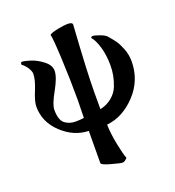

<svg xmlns="http://www.w3.org/2000/svg" viewBox="-135 -640 877 960"><g transform="rotate(-20 303.5 -160.0)"><path d="M191.4 -335.9Q191.4 -301.8 157.2 -240.7Q123 -179.7 123 -152.3Q123 -96.7 147.5 -78.1Q171.9 -59.6 207 -60.5Q224.6 -60.5 248 -63.5Q248 -80.1 249 -110.4Q250 -140.6 250 -155.3Q250 -269.5 244.6 -381.8Q239.3 -494.1 233.4 -510.7Q244.1 -519.5 279.3 -526.4Q314.5 -533.2 331.1 -533.2Q358.4 -533.2 357.4 -519.5Q340.8 -266.6 340.8 -163.1V-76.2Q378.9 -85 405.3 -107.4Q431.6 -129.9 442.9 -159.7Q454.1 -189.5 458.5 -214.4Q462.9 -239.3 462.9 -265.6Q462.9 -319.3 450.2 -362.8Q437.5 -406.2 419.9 -425.8Q419.9 -433.6 429.7 -433.6Q439.5 -433.6 464.8 -424.3Q490.2 -415 499 -405.3Q520.5 -380.9 531.7 -365.2Q543 -349.6 556.2 -316.9Q569.3 -284.2 569.3 -249Q569.3 -147.5 500.5 -74.2Q431.6 -1 345.7 7.8Q346.7 55.7 358.9 116.2Q371.1 176.8 379.9 196.3Q366.2 212.9 353.5 212.9Q343.8 212.9 295.9 199.7Q248 186.5 248 176.8L249 5.9Q170.9 3.9 107.4 -55.7Q43.9 -115.2 43.9 -197.3Q43.9 -224.6 64.9 -275.4Q85.9 -326.2 85.9 -357.4Q85.9 -373 71.8 -393.1Q57.6 -413.1 46.9 -418.9Q44.9 -420.9 46.4 -426.8Q47.9 -432.6 50.8 -433.6Q65.4 -433.6 96.7 -423.8Q127.9 -414.1 159.7 -389.6Q191.4 -365.2 191.4 -335.9Z"/></g></svg>

Font: Crimson
Style: Bold
Weight: 700
Version: Version 0.8 ; ttfautohint (v1.00) -l 8 -r 50 -G 200 -x 14 -D